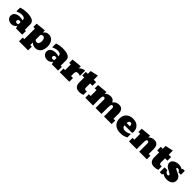

<svg xmlns="http://www.w3.org/2000/svg" viewBox="632 -2931 5370 5370"><g transform="rotate(45 3316.5 -246.5)"><path d="M217.8 8.8Q168 8.8 127.4 -10.7Q86.4 -29.8 62 -65.9Q37.6 -102.1 37.6 -149.9Q37.6 -201.7 66.4 -237.8Q95.2 -272.9 141.8 -290.5Q188.5 -308.1 242.7 -308.1Q306.6 -308.1 365.7 -289.1V-311Q365.7 -350.1 332.8 -370.6Q299.8 -391.1 243.7 -391.1Q219.7 -391.1 189.9 -385.3Q160.2 -379.4 131.8 -369.1Q103.5 -358.9 82.5 -346.2L68.4 -352.1V-494.1Q127.4 -515.1 189 -524.2Q250.5 -533.2 303.7 -533.2Q600.6 -533.2 600.6 -366.2V-147H646.5V0H396.5L374.5 -80.1Q353.5 -39.1 309.1 -15.1Q264.6 8.8 217.8 8.8ZM309.6 -116.2Q325.7 -116.2 342.5 -121.6Q359.4 -127 365.7 -132.8V-214.8Q358.4 -215.8 342.3 -220.7Q325.7 -225.1 313.5 -225.1Q287.6 -225.1 272.2 -209Q256.8 -192.9 256.8 -166Q256.8 -146 271.2 -131.1Q285.6 -116.2 309.6 -116.2Z M1072.3 193.8H712.4V45.9H775.4V-372.1H712.4V-502.9L1009.3 -533.2V-450.2Q1034.2 -484.9 1073.7 -509Q1113.3 -533.2 1166.5 -533.2Q1236.3 -533.2 1285.6 -497.1Q1335 -460.9 1359.6 -399.9Q1384.3 -338.9 1384.3 -264.2Q1384.3 -189.9 1359.9 -127Q1335.4 -64.9 1285.9 -28.1Q1236.3 8.8 1165.5 8.8Q1116.2 8.8 1075.9 -10.5Q1035.6 -29.8 1009.3 -58.1V46.9H1072.3ZM1079.6 -133.8Q1123.5 -133.8 1144.5 -168.9Q1165.5 -204.1 1165.5 -261.2Q1165.5 -319.8 1142.6 -355Q1119.6 -390.1 1082.5 -390.1Q1057.6 -390.1 1037.6 -377.7Q1017.6 -365.2 1009.3 -345.2V-175.8Q1031.2 -133.8 1079.6 -133.8Z M1637.2 8.8Q1587.4 8.8 1546.9 -10.7Q1505.9 -29.8 1481.4 -65.9Q1457 -102.1 1457 -149.9Q1457 -201.7 1485.8 -237.8Q1514.6 -272.9 1561.3 -290.5Q1607.9 -308.1 1662.1 -308.1Q1726.1 -308.1 1785.2 -289.1V-311Q1785.2 -350.1 1752.2 -370.6Q1719.2 -391.1 1663.1 -391.1Q1639.2 -391.1 1609.4 -385.3Q1579.6 -379.4 1551.3 -369.1Q1522.9 -358.9 1502 -346.2L1487.8 -352.1V-494.1Q1546.9 -515.1 1608.4 -524.2Q1669.9 -533.2 1723.1 -533.2Q2020 -533.2 2020 -366.2V-147H2065.9V0H1815.9L1793.9 -80.1Q1772.9 -39.1 1728.5 -15.1Q1684.1 8.8 1637.2 8.8ZM1729 -116.2Q1745.1 -116.2 1762 -121.6Q1778.8 -127 1785.2 -132.8V-214.8Q1777.8 -215.8 1761.7 -220.7Q1745.1 -225.1 1732.9 -225.1Q1707 -225.1 1691.7 -209Q1676.3 -192.9 1676.3 -166Q1676.3 -146 1690.7 -131.1Q1705.1 -116.2 1729 -116.2Z M2506.8 0H2131.8V-147H2194.8V-372.1H2131.8V-503.9L2428.7 -533.2V-448.2Q2444.3 -472.7 2474.6 -491.9Q2504.9 -511.2 2539.3 -522.2Q2573.7 -533.2 2601.1 -533.2V-326.2Q2543.9 -345.2 2506.8 -345.2Q2460 -345.2 2444.3 -318.1Q2428.7 -291 2428.7 -247.1V-147H2506.8Z M2905.8 8.8Q2717.8 8.8 2717.8 -187V-379.9H2639.6V-522.9H2717.8V-634.8L2951.7 -687V-522.9H3045.4V-379.9H2951.7V-204.1Q2951.7 -182.1 2968.3 -167.5Q2984.9 -152.8 3009.8 -152.8Q3027.8 -152.8 3045.4 -155.8V-20Q2981 8.8 2905.8 8.8Z M4114.7 -332V-141.1H4182.6V0H3880.9V-333Q3880.9 -354 3867.2 -370.1Q3853.5 -386.2 3834.5 -386.2Q3798.8 -386.2 3789.6 -350.6Q3779.8 -314 3779.8 -248V0H3545.4V-333Q3545.4 -354 3532 -370.1Q3518.6 -386.2 3499.5 -386.2Q3463.9 -386.2 3454.6 -350.6Q3444.8 -314 3444.8 -248V-141.1H3445.8V0H3140.6V-141.1H3211.4V-372.1H3140.6V-503.9L3444.8 -533.2V-460Q3478.5 -500 3521.5 -516.6Q3564.5 -533.2 3618.7 -533.2Q3729.5 -533.2 3763.7 -439Q3799.8 -490.2 3846.7 -511.7Q3893.6 -533.2 3953.6 -533.2Q4114.7 -533.2 4114.7 -332Z M4522.5 8.8Q4431.6 8.8 4364.7 -24.9Q4297.4 -58.1 4261.5 -120.1Q4225.6 -182.1 4225.6 -265.1Q4225.6 -347.2 4260.7 -407.7Q4295.4 -467.8 4358.9 -500.5Q4422.4 -533.2 4507.8 -533.2Q4586.4 -533.2 4646.5 -502.4Q4706.5 -471.2 4739.5 -414.1Q4772.5 -356.9 4772.5 -280.8Q4772.5 -254.4 4764.6 -231H4460.4Q4460.4 -185.1 4495.1 -157.5Q4529.8 -129.9 4578.6 -129.9Q4615.7 -129.9 4660.2 -142.8Q4704.6 -155.8 4749.5 -183.1L4757.8 -180.2V-48.8Q4707.5 -20 4654.5 -5.6Q4601.6 8.8 4522.5 8.8ZM4460.4 -331.1V-316.9H4585.4V-327.1Q4585.4 -361.8 4569.6 -387Q4553.7 -412.1 4522.5 -412.1Q4496.6 -412.1 4478.5 -386.5Q4460.4 -360.8 4460.4 -331.1Z M5507.3 -332V-141.1H5575.2V0H5272.9V-333Q5272.9 -354 5259.5 -370.1Q5246.1 -386.2 5227.1 -386.2Q5191.4 -386.2 5182.1 -350.6Q5172.4 -314 5172.4 -248V-141.1H5173.3V0H4868.2V-141.1H4939V-372.1H4868.2V-503.9L5172.4 -533.2V-460Q5206.1 -500 5249 -516.6Q5292 -533.2 5346.2 -533.2Q5507.3 -533.2 5507.3 -332Z M5870.1 8.8Q5682.1 8.8 5682.1 -187V-379.9H5604V-522.9H5682.1V-634.8L5916 -687V-522.9H6009.8V-379.9H5916V-204.1Q5916 -182.1 5932.6 -167.5Q5949.2 -152.8 5974.1 -152.8Q5992.2 -152.8 6009.8 -155.8V-20Q5945.3 8.8 5870.1 8.8Z M6369.1 8.8Q6269 8.8 6191.9 -43.9L6175.8 0H6085V-192.9H6193.8Q6200.2 -155.8 6228.5 -126.5Q6256.8 -97.2 6293.9 -97.2Q6308.1 -97.2 6318.6 -105Q6329.1 -112.8 6329.1 -130.9Q6329.1 -148.9 6308.6 -163.6Q6287.6 -178.7 6246.1 -198.2Q6195.8 -223.1 6164.1 -243.7Q6131.8 -264.2 6108.4 -297.6Q6085 -331.1 6085 -377.9Q6085 -426.3 6116.7 -461.9Q6148.4 -497.1 6200.2 -515.1Q6252 -533.2 6313 -533.2Q6392.6 -533.2 6460.9 -491.2L6473.1 -522.9H6554.2V-367.2H6460Q6447.8 -398.9 6424.8 -417Q6401.9 -435.1 6371.1 -435.1Q6335 -435.1 6335 -412.1Q6335.4 -396.5 6354 -385.3Q6372.6 -374.5 6414.1 -356Q6439.9 -345.2 6461.4 -334.5Q6482.9 -323.7 6500 -314Q6534.2 -293.9 6559.6 -257.6Q6585 -221.2 6585 -167Q6585 -109.4 6555.2 -70.3Q6525.4 -30.8 6476.1 -11Q6426.8 8.8 6369.1 8.8Z"/></g></svg>

Font: Angkor
Style: Regular
Weight: 400
Designer: Danh Hong
Foundry: Danh Hong
Version: Version 8.000; ttfautohint (v1.8.3)